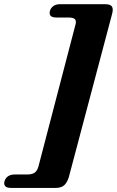

<svg xmlns="http://www.w3.org/2000/svg" viewBox="-109 -771 558 916"><path d="M74.5 23 250 -649.5Q256.5 -670.5 249 -679Q241.5 -687.5 217 -687.5H159.5Q120.5 -687.5 129.5 -720Q133.5 -733.5 145.8 -742.2Q158 -751 178.5 -751H392.5Q418.5 -751 425.5 -739Q432.5 -727 425 -701.5L219 75.5Q210.5 101.5 196.5 113.5Q182.5 125.5 156.5 125.5H-57Q-78 125.5 -84.8 116.2Q-91.5 107 -87.5 93.5Q-77 61.5 -38.5 61.5H19.5Q43.5 61.5 56 53Q68.5 44.5 74.5 23Z"/></svg>

Font: Fraunces Black
Style: Italic
Weight: 900
Italic angle: -16°
Version: Version 1.000;[b76b70a41]